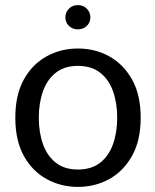

<svg xmlns="http://www.w3.org/2000/svg" viewBox="-20 -721 609 752"><path d="M285 11Q218 11 162 -20Q106 -51 73 -111Q40 -171 40 -260Q40 -349 73 -409Q106 -469 162 -500Q218 -531 285 -531Q353 -531 408.5 -500Q464 -469 497.5 -409Q531 -349 531 -260Q531 -171 497.5 -111Q464 -51 408.5 -20Q353 11 285 11ZM285 -57Q338 -57 372 -83.5Q406 -110 422.5 -156Q439 -202 439 -260Q439 -318 422.5 -364Q406 -410 372 -436.5Q338 -463 285 -463Q233 -463 199 -436.5Q165 -410 148.5 -364Q132 -318 132 -260Q132 -202 148.5 -156Q165 -110 199 -83.5Q233 -57 285 -57ZM285 -606Q264 -606 250 -619.5Q236 -633 236 -653Q236 -673 250 -687Q264 -701 285 -701Q306 -701 320 -687Q334 -673 334 -653Q334 -633 320 -619.5Q306 -606 285 -606Z"/></svg>

Font: Murecho
Style: Regular
Weight: 400
Designer: Neil Summerour
Foundry: Positype
Version: Version 1.010; ttfautohint (v1.8.3)